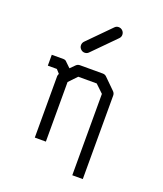

<svg xmlns="http://www.w3.org/2000/svg" viewBox="-144 -819 829 978"><g transform="rotate(20 270.0 -330.0)"><path d="M165 -442 189 -466Q198 -475 210 -475H334Q346 -475 354 -467L413 -409Q422 -400 422 -388V65H365V-376L322 -417H222L180 -373V-50H120V-385Q120 -387 124 -397L106 -417H57V-476H120Q132 -476 139 -467ZM180 -573Q180 -586 189 -595L308.5 -716Q317 -725 329 -725Q342 -725 351 -716Q360 -707 360 -694Q360 -682 351 -673L231.5 -552Q223 -543 210 -543Q198 -543 189 -552Q180 -561 180 -573Z"/></g></svg>

Font: 3270 Nerd Font
Style: Regular
Weight: 400
Monospace: yes
Version: Version 3.0.1;Nerd Fonts 3.3.0